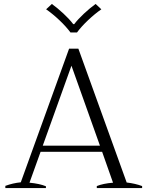

<svg xmlns="http://www.w3.org/2000/svg" viewBox="-20 -950 745 970"><path d="M213 -903 242 -930Q271 -909 301 -881Q331 -853 350 -828H355Q374 -853 404 -881Q434 -909 463 -930L492 -903Q460 -881 425.5 -848.5Q391 -816 369 -786H336Q314 -816 279.5 -848.5Q245 -881 213 -903ZM698 -10V0H469V-10Q501 -23 551 -27L496 -183H185L129 -27Q181 -22 212 -9V0H7V-11Q45 -25 85 -29L329 -704H376L620 -28Q663 -23 698 -10ZM485 -214 341 -618 196 -214Z"/></svg>

Font: Trirong Light
Style: Regular
Weight: 300
Designer: Katatrad Team
Foundry: CadsonDemak
Version: Version 1.001